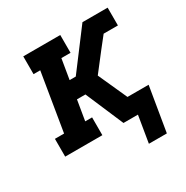

<svg xmlns="http://www.w3.org/2000/svg" viewBox="-157 -662 915 944"><g transform="rotate(-30 300.0 -189.5)"><path d="M421 151 446 0H364L272 -215H224L205 -101H244V0H33V-101H85L139 -429H101V-530H311V-429H259L240 -315H275L437 -530H544L535 -476L544 -530H580V-429H499L450 -367L371 -265L445 -101H565L523 151Z"/></g></svg>

Font: Iosevka Slab Extended Oblique
Style: Bold
Weight: 700
Width: 7
Italic angle: -9°
Monospace: yes
Designer: Belleve Invis
Foundry: Belleve Invis
Version: Version 11.1.1; ttfautohint (v1.8.3)